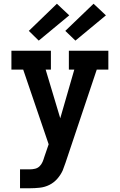

<svg xmlns="http://www.w3.org/2000/svg" viewBox="-20 -791 640 1026"><path d="M87 215V114H139Q154 114 168 110.5Q182 107 192 97Q202 87 207.5 74Q213 61 217 47L240 -20L178 -202L104 -419H41V-520H252V-419H224L302 -159L377 -419H348V-520H559V-419H497L330 79Q326 89 322.5 99.5Q319 110 315 120Q304 144 286 164.5Q268 185 244 197Q220 209 193 212Q166 215 139 215ZM383 -574 329 -626 480 -771 546 -709ZM187 -574 134 -626 284 -771 350 -709Z"/></svg>

Font: Iosevka Plex Etoile
Style: Bold
Weight: 700
Designer: Belleve Invis
Foundry: Belleve Invis
Version: Version 25.1.1; ttfautohint (v1.8.4)